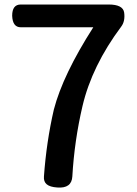

<svg xmlns="http://www.w3.org/2000/svg" viewBox="-20 -814 607 852"><path d="M34 -744Q34 -794 72 -794H462Q526 -794 531 -758Q536 -720 518 -696Q388 -522 346 -343Q310 -189 301 -31Q298 23 234 18Q202 16 187.5 4Q173 -8 175 -31Q186 -185 219 -328Q259 -482 394 -693H72Q36 -693 34 -744Z"/></svg>

Font: Gugi Cyrillic
Style: Regular
Weight: 400
Foundry: TAE System & Typefaces Co.
Version: Version 3.10 September 15, 2020